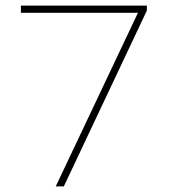

<svg xmlns="http://www.w3.org/2000/svg" viewBox="-20 -669 612 689"><path d="M180 0H209L507 -631V-649H55V-623H475Z"/></svg>

Font: Noto Sans Telugu Thin
Style: Regular
Weight: 100
Designer: Jelle Bosma - Monotype Design Team
Foundry: Monotype Imaging Inc.
Version: Version 2.005